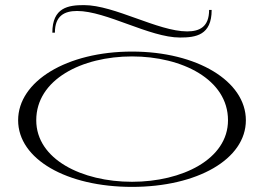

<svg xmlns="http://www.w3.org/2000/svg" viewBox="-20 -717 1035 752"><path d="M497 15C752 15 943 -93 943 -246C943 -399 752 -515 497 -515C242 -515 51 -399 51 -246C51 -93 242 15 497 15ZM497 -5C301 -5 122 -93 122 -246C122 -406 301 -496 497 -496C693 -496 873 -406 873 -246C873 -93 693 -5 497 -5ZM282 -674C396 -674 566 -570 685 -570C747 -570 809 -579 809 -678H799C799 -612 762 -594 713 -594C599 -594 428 -697 309 -697C248 -697 185 -688 185 -589H195C195 -655 232 -674 282 -674Z"/></svg>

Font: Sprat Extended Light
Style: Regular
Weight: 300
Width: 9
Designer: Ethan Nakache
Foundry: Collletttivo
Version: Version 2.000;Glyphs 3.2 (3217)